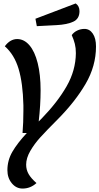

<svg xmlns="http://www.w3.org/2000/svg" viewBox="-20 -907 578 1116"><path d="M538 -637Q538 -523 477.5 -419.5Q417 -316 316 -214Q251 -149 215.5 -110Q180 -71 156 -29.5Q132 12 132 50Q132 80 146.5 105Q161 130 192 157Q157 189 111 189Q74 189 48.5 158Q23 127 23 82Q23 25 52 -25Q81 -75 136 -134H111Q116 -194 116 -263V-295Q113 -424 88 -507Q63 -590 8 -638Q39 -680 80 -680Q120 -680 151 -644Q182 -608 199 -540.5Q216 -473 216 -382Q216 -298 205 -201L223 -219Q315 -314 367.5 -406Q420 -498 421 -598Q421 -628 415 -652Q409 -676 397 -703Q409 -720 429 -729.5Q449 -739 471 -739Q501 -739 519.5 -711.5Q538 -684 538 -637ZM420 -887Q442 -872 442 -842Q442 -797 405 -780.5Q368 -764 309 -761L194 -755L186 -798Z"/></svg>

Font: Sansita SW
Style: Italic
Weight: 400
Italic angle: -11°
Designer: Pablo Cosgaya
Foundry: Omnibus-Type
Version: Version 1.000